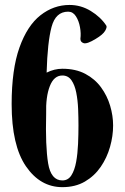

<svg xmlns="http://www.w3.org/2000/svg" viewBox="-20 -752 507 780"><path d="M233.4 8.3Q143.6 8.3 85.4 -76.4Q27.3 -161.1 27.3 -329.1Q27.3 -470.2 59.1 -559.1Q90.8 -647.9 144.3 -689.9Q197.8 -731.9 262.7 -731.9Q308.6 -731.9 348.6 -707.5Q388.7 -683.1 411.6 -648.4Q416 -642.1 407 -626.7Q397.9 -611.3 369.1 -594.2Q333.5 -572.3 319.8 -576.7Q306.2 -581.1 306.6 -594.7Q309.6 -616.2 304.9 -641.8Q300.3 -667.5 288.3 -686Q276.4 -704.6 256.8 -704.6Q206.1 -704.6 189.5 -642.8Q172.9 -581.1 169.4 -457Q200.7 -472.7 233.4 -472.7Q287.6 -472.7 326.7 -451.9Q365.7 -431.2 390.6 -397Q415.5 -362.8 427.5 -322.3Q439.5 -281.7 439.5 -242.2Q439.5 -199.2 427 -155.3Q414.6 -111.3 389.2 -74.2Q363.8 -37.1 325 -14.4Q286.1 8.3 233.4 8.3ZM233.4 -19Q256.8 -19 270 -39.8Q283.2 -60.5 289.3 -94.2Q295.4 -127.9 297.1 -167Q298.8 -206.1 298.8 -242.2Q298.8 -273.9 297.4 -309.3Q295.9 -344.7 289.8 -375.7Q283.7 -406.7 270.3 -426Q256.8 -445.3 233.4 -445.3Q199.2 -445.3 182.4 -402.1Q165.5 -358.9 167.5 -289.1Q164.1 -158.2 175.5 -88.6Q187 -19 233.4 -19Z"/></svg>

Font: Dai Banna SIL
Style: Bold
Weight: 700
Designer: Victor Gaultney
Foundry: SIL International
Version: Version 4.000